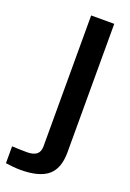

<svg xmlns="http://www.w3.org/2000/svg" viewBox="-245 -654 620 918"><g transform="rotate(20 65.0 -195.0)"><path d="M-13.8 209.6Q-30.4 209.6 -51.4 207.7Q-72.3 205.8 -89.7 203.2V117.4Q-75.5 118.1 -53.9 118.8Q-32.3 119.6 -14.5 119.6Q19.7 119.6 35.6 106.5Q51.5 93.4 51.5 66.2V-600H169V55.4Q168.5 137.5 124.2 173.5Q80 209.6 -13.8 209.6Z"/></g></svg>

Font: Big Shoulders Stencil Text Thin
Style: Regular
Weight: 100
Designer: Patric King
Foundry: XO Type Co
Version: Version 2.001